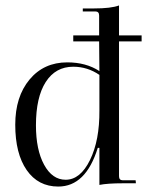

<svg xmlns="http://www.w3.org/2000/svg" viewBox="-20 -673 548 705"><path d="M194 12Q120 12 78 -48.5Q36 -109 36 -215Q36 -318 88.5 -381Q141 -444 227 -444Q296 -444 345 -412L344 -521H249V-543H344V-616Q344 -631 330 -631H284V-642H325Q388 -642 417 -653V-543H500V-521H417V-26Q417 -11 431 -11H478L479 0H431Q375 0 345 6V-130H339Q295 12 194 12ZM221 -13Q275 -13 310.5 -85.5Q346 -158 345 -268V-398Q301 -428 249 -428Q184 -428 148 -372Q112 -316 112 -213Q112 -123 142 -68Q172 -13 221 -13Z"/></svg>

Font: Arapey Regular-Display
Style: Regular
Weight: 400
Designer: Eduardo Rodriguez Tunni
Foundry: Eduardo Rodriguez Tunni
Version: Version 4.000